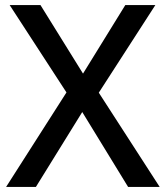

<svg xmlns="http://www.w3.org/2000/svg" viewBox="-20 -734 651 754"><path d="M607 0H483L303 -294L121 0H4L241 -371L18 -714H139L306 -445L472 -714H590L368 -370Z"/></svg>

Font: Noto Sans Khmer Medium
Style: Regular
Weight: 500
Version: Version 2.003